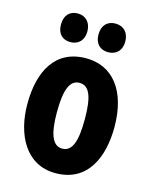

<svg xmlns="http://www.w3.org/2000/svg" viewBox="-115 -833 731 920"><g transform="rotate(15 250.5 -373.5)"><path d="M91 -685C91 -640 116 -615 156 -615C196 -615 222 -642 222 -685C222 -729 196 -757 156 -757C116 -757 91 -731 91 -685ZM277 -685C277 -641 303 -615 343 -615C384 -615 410 -642 410 -685C410 -729 384 -757 343 -757C303 -757 277 -731 277 -685ZM466 -276C466 -458 381 -560 251 -560C98 -560 34 -439 34 -276C34 -126 101 10 249 10C410 10 466 -129 466 -276ZM181 -274C181 -386 202 -438 250 -438C300 -438 319 -385 319 -276C319 -166 300 -112 250 -112C202 -112 181 -167 181 -274Z"/></g></svg>

Font: Noto Sans Myanmar ExtraCondensed ExtraBold
Style: Regular
Weight: 800
Width: 2
Designer: Monotype Design Team
Foundry: Monotype Imaging Inc.
Version: Version 2.107